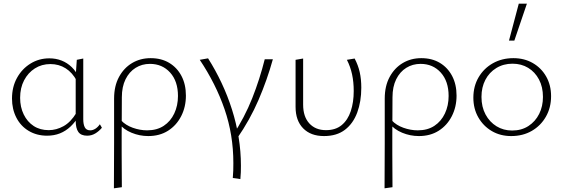

<svg xmlns="http://www.w3.org/2000/svg" viewBox="-20 -731 3050 1040"><path d="M235 4Q179 4 135.5 -22Q92 -48 68.5 -94Q45 -140 45 -197Q45 -260 72 -309Q99 -358 145 -386.5Q191 -415 247 -415Q283 -415 313.5 -403Q344 -391 368.5 -367.5Q393 -344 409 -308L396 -293Q372 -338 335.5 -361Q299 -384 253 -384Q206 -384 169 -360.5Q132 -337 110.5 -296Q89 -255 89 -201Q89 -151 108.5 -111Q128 -71 162.5 -48.5Q197 -26 244 -26Q285 -26 324 -47.5Q363 -69 394 -120L411 -109Q389 -71 362.5 -46Q336 -21 304.5 -8.5Q273 4 235 4ZM452 4Q419 4 404.5 -16Q390 -36 390 -78V-319L396 -407L431 -414V-85Q431 -57 439.5 -41Q448 -25 469 -25Q482 -25 495.5 -33Q509 -41 521 -58L532 -39Q516 -20 496 -8Q476 4 452 4Z M597 289Q597 228 597.5 166.5Q598 105 598 44Q598 -17 598 -77.5Q598 -138 598 -197Q598 -265 624.5 -314Q651 -363 695.5 -389.5Q740 -416 796 -416Q854 -416 896.5 -390.5Q939 -365 963 -319.5Q987 -274 987 -213Q987 -152 961.5 -102Q936 -52 890.5 -23Q845 6 783 6Q736 6 692.5 -12Q649 -30 623 -63L636 -79Q660 -53 699 -39Q738 -25 777 -25Q830 -25 867 -49.5Q904 -74 924 -116.5Q944 -159 944 -211Q944 -291 901.5 -338Q859 -385 792 -385Q749 -385 714.5 -363.5Q680 -342 660 -301.5Q640 -261 640 -204Q640 -147 639.5 -95.5Q639 -44 639 4Q639 52 639 98Q639 144 639.5 190Q640 236 640 283Z M1282 239 1241 233Q1243 212 1243.5 192Q1244 172 1244 152Q1244 -1 1196.5 -139Q1149 -277 1062 -407L1107 -415Q1147 -352 1180 -282Q1213 -212 1236.5 -138Q1260 -64 1272.5 12.5Q1285 89 1285 166Q1285 184 1284.5 202Q1284 220 1282 239ZM1414 -410H1458Q1427 -298 1380.5 -190Q1334 -82 1264 19L1241 2Q1305 -95 1346 -198.5Q1387 -302 1414 -410Z M1735 6Q1663 6 1622 -36Q1581 -78 1581 -152V-407L1622 -414V-164Q1622 -99 1655.5 -62.5Q1689 -26 1746 -26Q1798 -26 1831 -53.5Q1864 -81 1880 -129Q1896 -177 1896 -238Q1896 -287 1887 -328.5Q1878 -370 1859 -407L1901 -414Q1920 -378 1928.5 -340Q1937 -302 1937 -256Q1937 -181 1915 -121.5Q1893 -62 1848.5 -28Q1804 6 1735 6Z M2063 289Q2063 228 2063.5 166.5Q2064 105 2064 44Q2064 -17 2064 -77.5Q2064 -138 2064 -197Q2064 -265 2090.5 -314Q2117 -363 2161.5 -389.5Q2206 -416 2262 -416Q2320 -416 2362.5 -390.5Q2405 -365 2429 -319.5Q2453 -274 2453 -213Q2453 -152 2427.5 -102Q2402 -52 2356.5 -23Q2311 6 2249 6Q2202 6 2158.5 -12Q2115 -30 2089 -63L2102 -79Q2126 -53 2165 -39Q2204 -25 2243 -25Q2296 -25 2333 -49.5Q2370 -74 2390 -116.5Q2410 -159 2410 -211Q2410 -291 2367.5 -338Q2325 -385 2258 -385Q2215 -385 2180.5 -363.5Q2146 -342 2126 -301.5Q2106 -261 2106 -204Q2106 -147 2105.5 -95.5Q2105 -44 2105 4Q2105 52 2105 98Q2105 144 2105.5 190Q2106 236 2106 283Z M2749 6Q2690 6 2644 -21Q2598 -48 2571 -95Q2544 -142 2544 -202Q2544 -264 2572.5 -312.5Q2601 -361 2650 -388.5Q2699 -416 2761 -416Q2820 -416 2866 -389.5Q2912 -363 2938.5 -316.5Q2965 -270 2965 -210Q2965 -148 2937 -99Q2909 -50 2860.5 -22Q2812 6 2749 6ZM2754 -24Q2805 -24 2842.5 -48.5Q2880 -73 2900.5 -114Q2921 -155 2921 -206Q2921 -260 2899.5 -300.5Q2878 -341 2841 -363.5Q2804 -386 2756 -386Q2707 -386 2668.5 -362.5Q2630 -339 2609 -298.5Q2588 -258 2588 -206Q2588 -152 2610 -111Q2632 -70 2669.5 -47Q2707 -24 2754 -24ZM2737 -511 2790 -711H2834L2766 -511Z"/></svg>

Font: Ysabeau Infant ExtraLight
Style: Regular
Weight: 250
Designer: Christian Thalmann (Catharsis Fonts)
Version: Version 2.001;gftools[0.9.30]; featfreeze: ss01,ss02,lnum